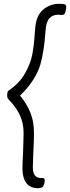

<svg xmlns="http://www.w3.org/2000/svg" viewBox="-20 -835 371 1017"><path d="M194 -494Q182 -452 153 -408Q124 -364 86 -329Q123 -284 141.5 -237Q160 -190 160 -131Q160 -84 156 -16Q154 36 154 50Q154 79 164.5 93.5Q175 108 199 108Q209 107 213 110Q217 113 217 121L215 137Q211 151 204.5 156Q198 161 183 162Q140 162 119.5 134.5Q99 107 99 60Q99 22 102 -23Q102 -39 103.5 -72Q105 -105 105 -130Q105 -183 85 -225.5Q65 -268 24 -310Q18 -316 18 -331Q18 -348 24 -354Q82 -393 111.5 -444.5Q141 -496 150.5 -544Q160 -592 164 -657L166 -681Q171 -753 208.5 -784Q246 -815 294 -815Q316 -815 323.5 -811.5Q331 -808 331 -798Q331 -794 329 -782Q325 -765 320.5 -760Q316 -755 302 -756L288 -757Q259 -757 241.5 -738Q224 -719 221 -670Q214 -564 194 -494Z"/></svg>

Font: Farsan
Style: Regular
Weight: 400
Version: Version 1.001g;PS 1.001;hotconv 1.0.86;makeotf.lib2.5.63406 